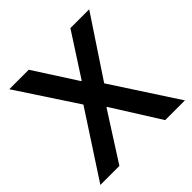

<svg xmlns="http://www.w3.org/2000/svg" viewBox="-174 -828 981 981"><g transform="rotate(-45 316.0 -337.5)"><path d="M10.8 0 240 -351.7 27.5 -675H168.3L316.7 -444.2H320L469.2 -675H605L391.7 -353.3L621.7 0H479.2L316.7 -258.3H313.3L148.3 0Z"/></g></svg>

Font: Funnel Sans SemiBold
Style: Regular
Weight: 600
Designer: NORD ID, Kristian Moeller
Foundry: Dicotype
Version: Version 1.000